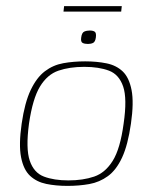

<svg xmlns="http://www.w3.org/2000/svg" viewBox="-20 -604 500 629"><path d="M201 5Q163 5 131.5 -1.5Q100 -8 78.5 -28Q57 -48 49 -89Q41 -130 51 -199Q61 -268 80.5 -309Q100 -350 127 -370.5Q154 -391 187.5 -397Q221 -403 259 -403Q297 -403 329 -396.5Q361 -390 382 -370Q403 -350 411 -309Q419 -268 409 -199Q399 -129 380 -88Q361 -47 333.5 -27Q306 -7 272.5 -1Q239 5 201 5ZM204 -13Q252 -13 288.5 -25.5Q325 -38 349.5 -77.5Q374 -117 385 -199Q397 -281 383.5 -320.5Q370 -360 337 -372.5Q304 -385 256 -385Q208 -385 171.5 -372.5Q135 -360 111 -320.5Q87 -281 75 -199Q64 -117 77.5 -77.5Q91 -38 124 -25.5Q157 -13 204 -13ZM268 -460Q257 -460 250.5 -463.5Q244 -467 246 -481Q248 -497 256 -500.5Q264 -504 274 -504Q285 -504 290.5 -500Q296 -496 294 -481Q292 -467 285 -463.5Q278 -460 268 -460ZM188 -566 190 -584H379L377 -566Z"/></svg>

Font: Genos Thin Thin
Style: Italic
Weight: 250
Italic angle: -8°
Version: Version 1.010